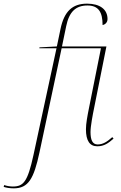

<svg xmlns="http://www.w3.org/2000/svg" viewBox="-156 -790 662 1050"><path d="M-81 240C-1 240 29 188 60 43L181 -526H396L331 -201C322 -156 314 -114 314 -83C314 -20 335 10 376 10C413 10 437 -7 465 -32L458 -40C430 -15 407 0 378 0C349 0 339 -26 339 -68C339 -100 351 -162 359 -201L426 -536H183L206 -647C222 -725 258 -760 322 -760C382 -760 405 -725 405 -653C420 -656 432 -668 432 -686C432 -739 390 -770 320 -770C240 -770 195 -728 175 -632L155 -536L60 -531L59 -526H153L27 58C-5 205 -28 230 -86 230C-101 230 -120 227 -133 222L-136 232C-121 237 -101 240 -81 240Z"/></svg>

Font: Noto Serif Display Thin
Style: Italic
Weight: 100
Italic angle: -12°
Designer: Monotype Design Team
Foundry: Monotype Imaging Inc.
Version: Version 2.009